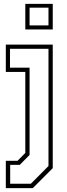

<svg xmlns="http://www.w3.org/2000/svg" viewBox="-20 -770 347 990"><path d="M110.5 -618V-750H252V-618ZM132.5 -639H230V-730.5H132.5ZM10 200V59H70.5L110.5 18.5V-399H10V-540H252V97L149 200ZM32.5 177.5H139L230 86V-518.5H31.5V-421H132.5V29L82 80H32.5Z"/></svg>

Font: Tourney Condensed ExtraLight
Style: Regular
Weight: 200
Width: 3
Designer: Tyler Finck
Foundry: Etcetera Type Co
Version: Version 1.010; ttfautohint (v1.8.3)